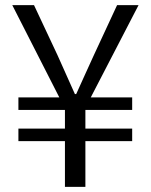

<svg xmlns="http://www.w3.org/2000/svg" viewBox="-20 -731 589 751"><path d="M234 0H314V-179H497V-228H314V-301H497V-350H335L522 -711H438L347 -515C324 -466 303 -417 278 -363H273C249 -416 227 -465 205 -515L113 -711H28L212 -350H52V-301H234V-228H52V-179H234Z"/></svg>

Font: Noto Sans CJK SC DemiLight
Style: Regular
Weight: 350
Designer: Ryoko NISHIZUKA 西塚涼子 (kana, bopomofo & ideographs); Paul D. Hunt (Latin, Greek & Cyrillic); Sandoll Communications 산돌커뮤니
Foundry: Adobe
Version: Version 2.004;hotconv 1.0.118;makeotfexe 2.5.65603